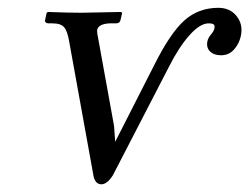

<svg xmlns="http://www.w3.org/2000/svg" viewBox="-20 -462 641 494"><path d="M516.6 -401.9Q494.6 -401.9 467.3 -371.1Q439.9 -340.3 414.6 -290L270.5 -11.2Q255.9 11.7 241.2 12.2Q225.1 12.2 220.7 -8.8L158.2 -354Q153.8 -381.3 145.3 -391.6Q136.7 -401.9 115.2 -401.9H104.5Q100.6 -401.9 97.9 -404.1Q95.2 -406.2 95.7 -409.2L100.1 -429.2L103.5 -431.2Q156.2 -429.2 190.4 -429.2L290.5 -431.2L294.4 -429.2L290 -410.2Q288.1 -402.3 279.3 -401.9H262.2Q232.9 -400.4 230 -384.8Q229 -379.4 233.9 -356L273.4 -138.2L276.4 -97.2L376.5 -293.9Q418 -377 454.3 -409.4Q490.7 -441.9 542 -441.9Q571.8 -441.9 588.9 -420.4Q606 -398.9 599.6 -369.1Q595.2 -349.1 582 -334.5Q568.8 -319.8 548.8 -319.8Q530.3 -319.8 520.3 -329.8Q510.3 -339.8 513.7 -356Q515.6 -364.7 522.9 -373.3Q530.3 -381.8 531.7 -389.2Q533.2 -396 530 -398.9Q526.9 -401.9 516.6 -401.9Z"/></svg>

Font: Linux Biolinum
Style: Italic
Weight: 400
Italic angle: -12°
Designer: Philipp H. Poll
Foundry: Philipp H. Poll
Version: Version 1.1.3 ; ttfautohint (v0.9)